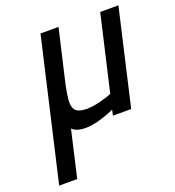

<svg xmlns="http://www.w3.org/2000/svg" viewBox="-133 -604 856 941"><g transform="rotate(-20 295.0 -134.0)"><path d="M184 -500H278L214 -224Q205 -182 202 -153.5Q199 -125 205 -107.5Q211 -90 227.5 -82.5Q244 -75 274 -75Q294 -75 317 -79.5Q340 -84 360 -90Q383 -96 404 -105L495 -499H590L475 0H380L386 -29Q361 -18 335 -9Q312 -1 286 5Q260 11 237 11Q187 11 165 -11L109 232H15Z"/></g></svg>

Font: Panefresco 600wt
Style: Italic
Weight: 600
Foundry: Campivisivi & Chank Co
Version: Version 1.000